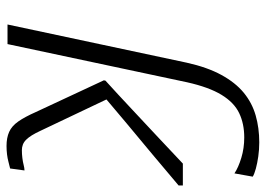

<svg xmlns="http://www.w3.org/2000/svg" viewBox="-133 -678 814 588"><g transform="rotate(90 274.0 -384.0)"><path d="M381 -100 276 -321 262 -284Q310 -325 357.5 -364.5Q405 -404 453 -444Q501 -484 548 -524V-537H481Q439 -497 396.5 -457.5Q354 -418 312 -378.5Q270 -339 227 -300L226 -295L323 -87Q338 -53 352 -33Q366 -13 384 -5Q402 3 427 3Q440 3 452.5 1.5Q465 0 476 -3Q487 -6 496 -8L502 -52Q495 -52 485.5 -49.5Q476 -47 464 -45.5Q452 -44 440 -44Q431 -44 423 -47Q415 -50 408 -57Q401 -64 394.5 -74.5Q388 -85 381 -100ZM172 -549Q186 -612 209.5 -655Q233 -698 264 -723.5Q295 -749 333.5 -760Q372 -771 416 -771Q438 -771 459 -768Q480 -765 496.5 -760.5Q513 -756 521 -751L511 -695Q493 -707 463.5 -716Q434 -725 401 -725Q359 -725 326.5 -709.5Q294 -694 270.5 -655.5Q247 -617 232 -550L115 0H55Z"/></g></svg>

Font: Roboto Serif ExtraLight
Style: Italic
Weight: 250
Italic angle: -10°
Designer: Greg Gazdowicz
Foundry: Commercial Type
Version: Version 1.008